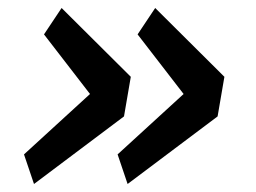

<svg xmlns="http://www.w3.org/2000/svg" viewBox="-20 -511 640 480"><path d="M40 -125 205 -276 90 -425 134 -491 307 -319 290 -220 65 -51ZM274 -125 439 -276 324 -425 368 -491 541 -319 524 -220 299 -51Z"/></svg>

Font: IBM Plex Mono Medium
Style: Italic
Weight: 500
Italic angle: -9°
Monospace: yes
Designer: Mike Abbink, Paul van der Laan, Pieter van Rosmalen
Foundry: Bold Monday
Version: Version 2.3